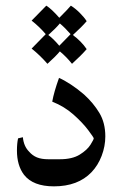

<svg xmlns="http://www.w3.org/2000/svg" viewBox="-20 -654 453 680"><path d="M304 -44Q256 6 171 6Q97 6 65 -35Q40 -68 40 -121Q40 -146 44 -164L61 -168Q64 -136 83 -117Q95 -103 111 -96.5Q127 -90 151 -90H192Q236 -90 262.5 -106.5Q289 -123 300.5 -141.5Q312 -160 312 -164Q312 -167 292.5 -193Q273 -219 240.5 -248Q208 -277 165 -294Q171 -328 189 -378Q206 -371 230.5 -355Q255 -339 278 -319Q311 -289 332 -254Q353 -219 353 -171Q353 -136 340 -102Q327 -68 304 -44ZM142 -533Q120 -559 92 -581Q130 -619 144 -634Q163 -622 190 -591Q220 -621 231 -634Q247 -624 262.5 -608.5Q278 -593 287 -579Q269 -558 238 -530Q268 -508 287 -480Q268 -458 235 -428Q216 -452 192 -472Q176 -453 148 -428Q122 -458 92 -482Q128 -518 142 -533ZM190 -492Q219 -521 230 -533Q211 -555 192 -571Q177 -553 151 -530Q168 -518 190 -492Z"/></svg>

Font: Mirza
Style: Regular
Weight: 400
Designer: Arabic design by Kourosh Beigpour, Latin design by Eduardo Tunni, engineering by Lasse Fister
Version: Version 1.0010g